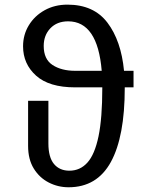

<svg xmlns="http://www.w3.org/2000/svg" viewBox="-20 -788 655 820"><path d="M272.8 11.8Q227.7 11.8 188.2 -8.5Q148.7 -28.7 124.4 -67.9Q100 -107.2 100 -165.1V-357.4H186.7V-175.4Q186.7 -116.4 210.5 -87.7Q234.4 -59 276.4 -59Q322.1 -59 353.3 -93.6Q384.6 -128.2 400.8 -205.9Q416.9 -283.6 416.9 -412.8Q416.9 -414.4 416.9 -414.9H301Q189.7 -414.9 134.1 -464.9Q78.5 -514.9 78.5 -590.3Q78.5 -639.5 103.1 -680Q127.7 -720.5 170.8 -744.4Q213.8 -768.2 268.2 -768.2Q380.5 -768.2 439 -691Q497.4 -613.8 509.7 -485.6H550.3V-414.9H512.8V-412.3Q512.8 -204.6 453.6 -96.4Q394.4 11.8 272.8 11.8ZM166.7 -591.8Q166.7 -534.9 204.6 -510.3Q242.6 -485.6 301 -485.6H414.4Q396.9 -696.9 270.8 -696.9Q223.6 -696.9 195.1 -667.2Q166.7 -637.4 166.7 -591.8Z"/></svg>

Font: FiraCode Nerd Font Mono
Style: Regular
Weight: 400
Monospace: yes
Designer: Carrois Corporate, Edenspiekermann AG, Nikita Prokopov
Foundry: Carrois Corporate, Edenspiekermann AG, Nikita Prokopov
Version: Version 6.002;Nerd Fonts 3.4.0